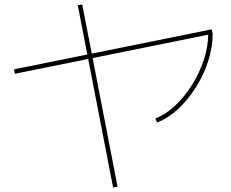

<svg xmlns="http://www.w3.org/2000/svg" viewBox="-20 -792 1040 864"><path d="M47 -460 43 -480 933 -660 937 -640ZM489 52 330 -768 350 -772 509 48ZM679 -259Q726 -277 768.5 -317Q811 -357 844.5 -410.5Q878 -464 897.5 -523.5Q917 -583 917 -640H937Q937 -580 917 -517.5Q897 -455 861.5 -399Q826 -343 781.5 -301.5Q737 -260 687 -241Z"/></svg>

Font: M PLUS 2 Thin Thin
Style: Regular
Weight: 250
Version: Version 1.001